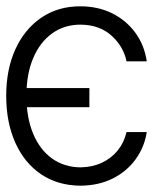

<svg xmlns="http://www.w3.org/2000/svg" viewBox="-20 -572 524 603"><path d="M260.7 -295.4V-235.4H13.7V-295.4ZM440.9 -379.4H377.4Q367.7 -426.3 330.1 -460.2Q292.5 -494.1 232.9 -494.6Q181.6 -494.6 143.3 -466.8Q105 -439 84 -388.9Q63 -338.9 63 -271Q63 -203.6 83.7 -153.1Q104.5 -102.5 142.8 -74.7Q181.2 -46.9 232.9 -46.4Q269.5 -46.9 299.6 -60.8Q329.6 -74.7 349.6 -99.4Q369.6 -124 377.4 -157.2H440.9Q433.6 -109.9 406 -71.8Q378.4 -33.7 334.2 -11.5Q290 10.7 232.9 11.2Q161.6 10.7 109.1 -24.7Q56.6 -60.1 28.1 -123.8Q-0.5 -187.5 -0.5 -271Q-0.5 -354 28.3 -417.2Q57.1 -480.5 109.6 -516.4Q162.1 -552.2 231.9 -552.2Q287.6 -552.2 332 -530.3Q376.5 -508.3 405 -469.2Q433.6 -430.2 440.9 -379.4Z"/></svg>

Font: Inter Tight Light
Style: Regular
Weight: 300
Designer: Rasmus Andersson
Foundry: rsms
Version: Version 3.004